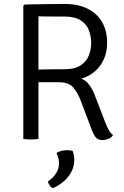

<svg xmlns="http://www.w3.org/2000/svg" viewBox="-20 -706 632 976"><path d="M524.5 -488Q524.5 -443 508.5 -406.2Q492.5 -369.5 463 -343.8Q433.5 -318 393 -306Q416 -298.5 433 -275.5Q450 -252.5 460.5 -225.5L512.5 -90.5Q525 -57.5 533.8 -43Q542.5 -28.5 554.5 -19Q546.5 -6 530.5 0Q514.5 6 501.5 6Q478.5 6 467.5 -7Q456.5 -20 447 -44.5L389.5 -196.5Q374.5 -235.5 352 -261.8Q329.5 -288 279 -288H143.5V-351Q167 -352 195.5 -352.8Q224 -353.5 253 -353.8Q282 -354 306 -354Q361 -354 391 -374.5Q421 -395 432.2 -425.8Q443.5 -456.5 443.5 -488Q443.5 -520.5 432.2 -551.2Q421 -582 391 -602Q361 -622 306 -622Q289.5 -622 265.8 -622Q242 -622 217.8 -622.2Q193.5 -622.5 175.5 -623V0Q167 1.5 157 2.2Q147 3 136 3Q126 3 116 2.2Q106 1.5 98.5 0V-677L105 -683Q157 -684 208 -685Q259 -686 307 -686Q376.5 -686 425 -662Q473.5 -638 499 -593.8Q524.5 -549.5 524.5 -488ZM349 61Q352.5 68 355 81.2Q357.5 94.5 357.5 107Q357.5 152.5 328.2 190.2Q299 228 250 250.5Q240.5 247.5 233.2 237.8Q226 228 223.5 217Q280 177 280 123.5Q280 110 276.2 96Q272.5 82 267 71.5Q289.5 57.5 321.5 57.5Q337.5 57.5 349 61Z"/></svg>

Font: Signika Light
Style: Regular
Weight: 300
Designer: Anna Giedry
Foundry: Anna Giedry
Version: Version 2.000